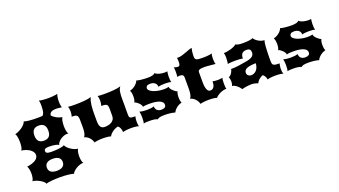

<svg xmlns="http://www.w3.org/2000/svg" viewBox="-73 -1367 4064 2302"><g transform="rotate(-20 1959.0 -216.5)"><path d="M64 -2.9Q77.1 -4.4 93.3 -7.6Q109.4 -10.7 126.2 -15.9Q143.1 -21 158.7 -28.6Q174.3 -36.1 186.8 -46.6Q199.2 -57.1 206.5 -70.6Q213.9 -84 213.9 -101.1Q213.9 -117.2 206.1 -131.6Q198.2 -146 185.8 -158Q173.3 -169.9 157.2 -179.2Q141.1 -188.5 124.3 -194.8Q107.4 -201.2 91.8 -204.6Q76.2 -208 64 -208Q69.8 -213.9 74.2 -224.4Q78.6 -234.9 81.1 -248.3Q83.5 -261.7 84.7 -277.6Q85.9 -293.5 85.9 -310.1Q85.9 -327.6 84.5 -344.5Q83 -361.3 80.3 -376Q77.6 -390.6 73.5 -401.6Q69.3 -412.6 64 -418Q84 -421.9 107.9 -432.9Q131.8 -443.8 153.6 -459Q175.3 -474.1 191.4 -491.9Q207.5 -509.8 211.9 -527.3Q222.7 -522.9 240.5 -519.8Q258.3 -516.6 280.3 -514.4Q302.2 -512.2 326.4 -511.2Q350.6 -510.3 374.5 -510.3Q393.1 -510.3 411.6 -510.7Q430.2 -511.2 447.3 -512.7Q465.3 -531.7 470.7 -561.5Q476.1 -591.3 476.1 -627.9Q476.1 -639.2 475.8 -648.2Q475.6 -657.2 474.9 -665.5Q474.1 -673.8 472.7 -682.1Q471.2 -690.4 469.2 -700.7Q473.6 -698.2 484.9 -696Q496.1 -693.8 512.2 -692.1Q528.3 -690.4 548.1 -689.5Q567.9 -688.5 589.8 -688.5Q601.1 -688.5 616.9 -689.2Q632.8 -689.9 649.4 -691.7Q666 -693.4 680.7 -695.6Q695.3 -697.8 703.6 -700.7Q700.7 -695.3 698 -685.5Q695.3 -675.8 693.4 -663.8Q691.4 -651.9 690.2 -638.9Q689 -626 689 -615.2Q689 -596.2 689.9 -583.7Q690.9 -571.3 692.4 -562Q693.8 -552.7 695.6 -545.4Q697.3 -538.1 698.7 -529.8Q691.4 -531.2 681.2 -532.5Q670.9 -533.7 660.2 -534.9Q649.4 -536.1 639.4 -536.6Q629.4 -537.1 623 -537.1Q587.4 -537.1 565.7 -524.2Q543.9 -511.2 541 -483.4Q552.7 -470.2 568.1 -458.7Q583.5 -447.3 600.1 -438.7Q616.7 -430.2 633.8 -424.8Q650.9 -419.4 667 -418Q661.6 -412.1 657.5 -400.9Q653.3 -389.6 650.6 -375.2Q647.9 -360.8 646.5 -344Q645 -327.1 645 -310.1Q645 -293.5 646.5 -277.6Q647.9 -261.7 650.6 -248.3Q653.3 -234.9 657.7 -224.4Q662.1 -213.9 668 -208Q663.6 -209 658.2 -209.2Q652.8 -209.5 648.4 -209.5Q625.5 -209.5 602.1 -200Q578.6 -190.4 559.8 -176.3Q541 -162.1 528.8 -145.5Q516.6 -128.9 515.6 -114.7Q509.3 -121.6 496.1 -126.5Q482.9 -131.3 465.8 -134.3Q448.7 -137.2 428.5 -138.4Q408.2 -139.6 387.7 -139.6Q369.6 -139.6 358.4 -137Q347.2 -134.3 340.8 -129.6Q334.5 -125 332.3 -119.1Q330.1 -113.3 330.1 -106.9Q330.1 -97.7 333.7 -90.8Q337.4 -84 345.7 -79.6Q354 -75.2 368.2 -73Q382.3 -70.8 403.3 -70.8Q426.8 -70.8 452.4 -72.3Q478 -73.7 500.7 -76.7Q523.4 -79.6 541 -84.2Q558.6 -88.9 566.4 -95.2Q572.3 -78.1 589.4 -61Q606.4 -43.9 628.2 -29.8Q649.9 -15.6 673.1 -6.8Q696.3 2 714.4 2Q709 6.8 705.1 16.8Q701.2 26.9 698.7 39.8Q696.3 52.7 695.1 67.1Q693.8 81.5 693.8 95.2Q693.8 109.4 695.3 123.3Q696.8 137.2 699.5 149.2Q702.1 161.1 706.1 169.9Q710 178.7 714.8 182.6Q692.9 182.6 669.2 190.2Q645.5 197.8 624.3 210.2Q603 222.7 586.9 238Q570.8 253.4 564.5 268.6Q557.6 265.6 541 262.5Q524.4 259.3 501.5 256.3Q478.5 253.4 451.4 251.7Q424.3 250 396.5 250Q367.2 250 337.9 251.2Q308.6 252.4 283.4 254.9Q258.3 257.3 239.7 260.7Q221.2 264.2 213.9 268.6Q210.9 254.9 193.8 239.7Q176.8 224.6 153.8 211.9Q130.9 199.2 106.2 190.9Q81.5 182.6 63.5 182.6Q68.8 178.7 73 168.9Q77.1 159.2 80.1 146Q83 132.8 84.5 118.2Q85.9 103.5 85.9 90.3Q85.9 77.6 84.5 63Q83 48.3 80.3 35.2Q77.6 22 73.5 11.7Q69.3 1.5 64 -2.9ZM274.4 -323.2Q274.4 -295.4 281.2 -276.9Q288.1 -258.3 300 -247.3Q312 -236.3 328.4 -231.7Q344.7 -227.1 363.3 -227.1Q381.8 -227.1 398.2 -231.7Q414.6 -236.3 426.5 -247.3Q438.5 -258.3 445.3 -276.9Q452.1 -295.4 452.1 -323.2Q452.1 -351.1 445.3 -369.6Q438.5 -388.2 426.5 -399.2Q414.6 -410.2 398.2 -414.8Q381.8 -419.4 363.3 -419.4Q344.7 -419.4 328.4 -414.8Q312 -410.2 300 -399.2Q288.1 -388.2 281.2 -369.6Q274.4 -351.1 274.4 -323.2ZM283.2 88.9Q283.2 125.5 308.8 145.5Q334.5 165.5 384.8 165.5Q435.1 165.5 460.7 145.5Q486.3 125.5 486.3 88.9Q486.3 52.2 460.7 32.2Q435.1 12.2 384.8 12.2Q334.5 12.2 308.8 32.2Q283.2 52.2 283.2 88.9Z M827.1 -100.6Q842.8 -120.1 848.6 -150.4Q854.5 -180.7 854 -223.1L853 -319.8Q852.5 -340.8 848.1 -353.3Q843.8 -365.7 835.4 -372.3Q827.1 -378.9 814.9 -381.1Q802.7 -383.3 787.1 -383.3H772Q775.9 -393.1 778.8 -410.4Q781.7 -427.7 781.7 -446.8Q781.7 -465.3 779.1 -482.7Q776.4 -500 772 -510.3Q787.1 -507.8 811 -506.8Q835 -505.9 863.8 -505.9Q891.1 -505.9 920.7 -507.1Q950.2 -508.3 977.5 -510.7Q1004.9 -513.2 1028.3 -517.3Q1051.8 -521.5 1067.4 -527.3Q1057.6 -508.3 1051.5 -484.1Q1045.4 -460 1042 -432.6Q1038.6 -405.3 1037.6 -375.7Q1036.6 -346.2 1036.6 -316.4V-231.4Q1036.6 -212.4 1039.1 -194.8Q1041.5 -177.2 1048.8 -163.3Q1056.2 -149.4 1069.3 -141.1Q1082.5 -132.8 1104 -132.8Q1126 -132.8 1148.7 -137.2Q1171.4 -141.6 1190.2 -152.6Q1209 -163.6 1220.7 -182.1Q1232.4 -200.7 1232.4 -228.5V-319.8Q1231.9 -338.4 1229.2 -350.6Q1226.6 -362.8 1218.8 -370.1Q1210.9 -377.4 1197 -380.4Q1183.1 -383.3 1159.7 -383.3H1149.4Q1153.3 -393.1 1156.2 -410.4Q1159.2 -427.7 1159.2 -446.8Q1159.2 -465.3 1156.5 -482.7Q1153.8 -500 1149.4 -510.3Q1164.6 -507.8 1188.5 -506.8Q1212.4 -505.9 1241.2 -505.9Q1268.6 -505.9 1298.1 -507.1Q1327.6 -508.3 1355 -510.7Q1382.3 -513.2 1405.8 -517.3Q1429.2 -521.5 1444.8 -527.3Q1434.6 -515.6 1428.2 -499.3Q1421.9 -482.9 1418.7 -463.1Q1415.5 -443.4 1414.6 -420.9Q1413.6 -398.4 1413.6 -375.5Q1413.6 -360.4 1413.8 -345.5Q1414.1 -330.6 1414.1 -316.4L1413.6 -190.4Q1413.6 -170.4 1414.8 -158Q1416 -145.5 1423.3 -138.7Q1430.7 -131.8 1446.5 -129.4Q1462.4 -127 1491.7 -127Q1487.8 -115.7 1485.6 -99.4Q1483.4 -83 1483.4 -66.4Q1483.4 -47.9 1485.1 -29.5Q1486.8 -11.2 1491.7 0Q1480 -5.4 1453.6 -8.8Q1427.2 -12.2 1396 -12.2Q1360.8 -12.2 1332 -8.8Q1303.2 -5.4 1287.6 0Q1287.6 -17.1 1284.4 -30.3Q1281.2 -43.5 1276.4 -53.7Q1271.5 -64 1265.1 -71.3Q1258.8 -78.6 1252.4 -84Q1231.9 -80.1 1212.9 -70.8Q1193.8 -61.5 1178 -49.6Q1162.1 -37.6 1150.9 -24.4Q1139.6 -11.2 1135.3 0Q1131.3 -2.9 1120.4 -5.1Q1109.4 -7.3 1095 -9Q1080.6 -10.7 1064.5 -11.5Q1048.3 -12.2 1033.7 -12.2Q1019 -12.2 1003.2 -11.5Q987.3 -10.7 972.2 -9Q957 -7.3 944.6 -5.1Q932.1 -2.9 924.8 0Q920.4 -17.1 911.4 -33.4Q902.3 -49.8 889.6 -63.5Q877 -77.1 861.1 -86.9Q845.2 -96.7 827.1 -100.6Z M1555.7 -10.7Q1559.6 -21 1561.8 -41.7Q1564 -62.5 1564 -87.9Q1564 -108.4 1561.5 -129.4Q1559.1 -150.4 1555.7 -163.6Q1561.5 -160.6 1572.5 -158.4Q1583.5 -156.2 1596.9 -154.5Q1610.4 -152.8 1625.2 -152.1Q1640.1 -151.4 1653.8 -151.4Q1680.2 -151.4 1702.9 -154.5Q1725.6 -157.7 1739.3 -163.6Q1739.3 -149.4 1743.4 -137Q1747.6 -124.5 1756.6 -115Q1765.6 -105.5 1780 -99.9Q1794.4 -94.2 1814.5 -94.2Q1840.8 -94.2 1856.7 -104.5Q1872.6 -114.7 1872.6 -138.2Q1872.6 -156.7 1860.1 -170.4Q1847.7 -184.1 1825.4 -193.1Q1803.2 -202.1 1772.5 -206.5Q1741.7 -210.9 1705.6 -210.9Q1694.3 -210.9 1680.9 -210.7Q1667.5 -210.4 1654.8 -209.5Q1642.1 -208.5 1631.6 -206.8Q1621.1 -205.1 1616.2 -202.6Q1616.2 -215.3 1607.2 -229.5Q1598.1 -243.7 1585.4 -255.9Q1572.8 -268.1 1558.8 -276.9Q1544.9 -285.6 1535.2 -287.6Q1539.1 -292 1542 -299.8Q1544.9 -307.6 1546.9 -317.6Q1548.8 -327.6 1549.8 -338.6Q1550.8 -349.6 1550.8 -359.9Q1550.8 -381.8 1547.1 -403.1Q1543.5 -424.3 1535.2 -437Q1552.7 -440.4 1570.3 -449Q1587.9 -457.5 1603.3 -469.5Q1618.7 -481.4 1630.6 -496.3Q1642.6 -511.2 1648.4 -527.3Q1653.3 -524.4 1668 -521.5Q1682.6 -518.6 1702.6 -516.1Q1722.7 -513.7 1745.6 -512.2Q1768.6 -510.7 1790 -510.7Q1829.6 -510.7 1853 -517.6Q1876.5 -524.4 1882.8 -537.1Q1889.6 -527.8 1903.6 -520.8Q1917.5 -513.7 1934.3 -509Q1951.2 -504.4 1969.2 -502.2Q1987.3 -500 2003.4 -500Q2013.2 -500 2021.2 -501Q2029.3 -502 2035.6 -503.4Q2034.2 -493.2 2033 -484.6Q2031.7 -476.1 2031 -468Q2030.3 -460 2029.8 -451.7Q2029.3 -443.4 2029.3 -433.6Q2029.3 -415 2030.5 -397Q2031.7 -378.9 2035.6 -364.7Q2027.3 -370.1 2007.6 -372.3Q1987.8 -374.5 1962.9 -374.5Q1949.2 -374.5 1934.8 -373.8Q1920.4 -373 1908 -371.8Q1895.5 -370.6 1886 -368.9Q1876.5 -367.2 1872.6 -364.7Q1872.6 -397 1850.1 -415.3Q1827.6 -433.6 1790.5 -433.6Q1759.8 -433.6 1747.3 -422.6Q1734.9 -411.6 1734.9 -395Q1734.9 -378.9 1751.2 -364.3Q1767.6 -349.6 1794.4 -338.6Q1821.3 -327.6 1855 -321.3Q1888.7 -314.9 1923.8 -314.9Q1932.6 -314.9 1941.7 -315.4Q1950.7 -315.9 1959 -316.9Q1967.3 -317.9 1974.4 -319.6Q1981.4 -321.3 1985.8 -323.7Q1987.3 -309.1 1996.8 -294.9Q2006.3 -280.8 2019.3 -268.6Q2032.2 -256.3 2045.7 -247.3Q2059.1 -238.3 2068.8 -234.4Q2062.5 -224.6 2058.8 -204.8Q2055.2 -185.1 2055.2 -162.6Q2055.2 -142.1 2058.1 -123.3Q2061 -104.5 2068.8 -93.8Q2051.3 -88.9 2034.4 -80.6Q2017.6 -72.3 2002.9 -61Q1988.3 -49.8 1976.3 -35.9Q1964.4 -22 1957 -5.9Q1937.5 -12.7 1902.3 -17.6Q1867.2 -22.5 1821.3 -22.5Q1800.8 -22.5 1786.1 -21Q1771.5 -19.5 1761.2 -16.8Q1751 -14.2 1744.1 -10.3Q1737.3 -6.3 1732.9 -1Q1725.6 -5.4 1714.6 -8.5Q1703.6 -11.7 1690.2 -13.7Q1676.8 -15.6 1662.4 -16.6Q1647.9 -17.6 1634.3 -17.6Q1609.4 -17.6 1588.9 -16.6Q1568.4 -15.6 1555.7 -10.7Z M2179.2 -100.6Q2195.3 -120.1 2200.7 -150.4Q2206.1 -180.7 2206.1 -223.1V-364.3Q2205.6 -373 2203.4 -380.1Q2201.2 -387.2 2196 -392.3Q2190.9 -397.5 2182.1 -400.4Q2173.3 -403.3 2160.2 -403.3Q2152.8 -403.3 2144.3 -402.3Q2135.7 -401.4 2125 -399.4Q2127.4 -413.6 2128.4 -430.2Q2129.4 -446.8 2129.4 -463.9Q2129.4 -479.5 2128.4 -494.6Q2127.4 -509.8 2125 -522.5Q2129.9 -519 2137.2 -516.8Q2144.5 -514.6 2151.9 -513.2Q2159.2 -511.7 2165.5 -511Q2171.9 -510.3 2175.3 -510.3Q2189.5 -510.3 2196.5 -521.2Q2203.6 -532.2 2203.6 -559.6Q2203.6 -564 2203.4 -571.8Q2203.1 -579.6 2202.6 -587.9Q2202.1 -596.2 2200.9 -603.5Q2199.7 -610.8 2197.8 -614.7Q2201.7 -613.8 2205.6 -613.8Q2209.5 -613.8 2213.9 -613.8Q2238.8 -613.8 2266.4 -622.1Q2293.9 -630.4 2320.1 -640.1Q2346.2 -649.9 2368.7 -658.2Q2391.1 -666.5 2405.8 -666.5Q2401.9 -654.8 2399.4 -640.6Q2397 -626.5 2395.5 -612.3Q2394 -598.1 2393.3 -584.7Q2392.6 -571.3 2392.6 -562Q2392.6 -545.9 2396.5 -535.9Q2400.4 -525.9 2410.4 -520.3Q2420.4 -514.6 2438.2 -512.5Q2456.1 -510.3 2483.9 -510.3Q2495.6 -510.3 2511.5 -510.5Q2527.3 -510.7 2544.4 -512Q2561.5 -513.2 2578.4 -515.6Q2595.2 -518.1 2609.4 -522.5Q2604.5 -509.8 2602.5 -492.7Q2600.6 -475.6 2600.6 -457.5Q2600.6 -437 2602.5 -419.4Q2604.5 -401.9 2609.4 -388.2Q2592.8 -389.6 2573 -391.6Q2553.2 -393.6 2533.7 -395.3Q2514.2 -397 2497.6 -398.2Q2481 -399.4 2470.7 -399.4Q2446.3 -399.4 2430.4 -397.2Q2414.6 -395 2405.3 -390.4Q2396 -385.7 2392.3 -378.7Q2388.7 -371.6 2388.7 -362.3V-231.4Q2388.7 -212.4 2390.9 -191.2Q2393.1 -169.9 2398.9 -151.9Q2404.8 -133.8 2415 -121.8Q2425.3 -109.9 2441.4 -109.9Q2459 -109.9 2470.9 -116.9Q2482.9 -124 2490.2 -136.7Q2497.6 -149.4 2500.7 -166.7Q2503.9 -184.1 2503.9 -205.1Q2514.6 -202.6 2532.7 -200.2Q2550.8 -197.8 2569.8 -197.8Q2588.4 -197.8 2604.7 -200.2Q2621.1 -202.6 2629.9 -205.1Q2626 -194.3 2624.3 -175Q2622.6 -155.8 2622.6 -133.8Q2622.6 -111.8 2624 -92.8Q2625.5 -73.7 2629.9 -64.5H2625Q2606.9 -64.5 2586.2 -58.8Q2565.4 -53.2 2546.4 -43.9Q2527.3 -34.7 2511.5 -23.2Q2495.6 -11.7 2487.3 0Q2483.4 -2.9 2472.4 -5.1Q2461.4 -7.3 2447 -9Q2432.6 -10.7 2416.5 -11.5Q2400.4 -12.2 2385.7 -12.2Q2371.1 -12.2 2355.2 -11.5Q2339.4 -10.7 2324.2 -9Q2309.1 -7.3 2296.6 -5.1Q2284.2 -2.9 2276.9 0Q2272.5 -17.1 2263.4 -33.4Q2254.4 -49.8 2241.7 -63.5Q2229 -77.1 2213.1 -86.9Q2197.3 -96.7 2179.2 -100.6Z M2703.6 -71.8Q2710 -83 2712.9 -97.7Q2715.8 -112.3 2715.8 -127.4Q2715.8 -143.1 2712.4 -158.7Q2709 -174.3 2703.6 -184.1Q2716.8 -188.5 2727.3 -198.2Q2737.8 -208 2745.4 -220.2Q2752.9 -232.4 2757.8 -245.1Q2762.7 -257.8 2764.2 -268.6Q2766.6 -267.6 2769.5 -267.6Q2772.5 -267.6 2775.9 -267.6Q2812 -267.6 2863.3 -274.4Q2914.6 -281.2 2974.1 -292.5Q3002 -297.9 3020 -305.7Q3038.1 -313.5 3048.8 -323.5Q3059.6 -333.5 3063.7 -345.2Q3067.9 -356.9 3067.9 -370.1Q3067.9 -394 3055.9 -407Q3043.9 -419.9 3014.6 -419.9Q2976.1 -419.9 2957.8 -400.6Q2939.5 -381.3 2939.5 -337.4Q2923.3 -341.3 2900.4 -343Q2877.4 -344.7 2849.6 -344.7Q2835.4 -344.7 2821 -344.2Q2806.6 -343.8 2793 -343Q2779.3 -342.3 2767.6 -340.8Q2755.9 -339.4 2747.6 -337.4Q2750.5 -352.5 2752.7 -371.6Q2754.9 -390.6 2754.9 -416Q2754.9 -424.3 2754.6 -431.4Q2754.4 -438.5 2753.7 -445.3Q2752.9 -452.1 2751.5 -459.7Q2750 -467.3 2747.6 -476.6Q2768.1 -476.6 2792.5 -480.7Q2816.9 -484.9 2840.1 -491.7Q2863.3 -498.5 2882.3 -507.8Q2901.4 -517.1 2911.6 -527.3Q2920.4 -522.9 2928.7 -519.8Q2937 -516.6 2947.8 -514.4Q2958.5 -512.2 2972.7 -511.2Q2986.8 -510.3 3006.8 -510.3Q3052.7 -510.3 3085.2 -514.9Q3117.7 -519.5 3131.8 -527.3Q3139.6 -512.7 3154.3 -499.5Q3168.9 -486.3 3186.3 -476.8Q3203.6 -467.3 3221.4 -461.7Q3239.3 -456.1 3253.9 -456.1H3258.3Q3253.9 -445.3 3251 -426.3Q3248 -407.2 3246.1 -383.5Q3244.1 -359.9 3243.2 -333.5Q3242.2 -307.1 3241.5 -281.5Q3240.7 -255.9 3240.7 -233.4Q3240.7 -210.9 3240.7 -195.3Q3240.7 -175.3 3244.1 -162.8Q3247.6 -150.4 3257.6 -143.6Q3267.6 -136.7 3285.9 -134.3Q3304.2 -131.8 3333.5 -131.8Q3331.5 -126 3329.8 -117.4Q3328.1 -108.9 3326.7 -99.1Q3325.2 -89.4 3324.5 -79.6Q3323.7 -69.8 3323.7 -61.5Q3323.7 -23.4 3333.5 0Q3321.8 -5.4 3295.4 -8.8Q3269 -12.2 3237.8 -12.2Q3202.6 -12.2 3175.5 -8.8Q3148.4 -5.4 3132.8 0Q3128.9 -26.9 3117.9 -43Q3106.9 -59.1 3095.7 -68.4Q3078.6 -63 3064.5 -54Q3050.3 -44.9 3039.3 -34.4Q3028.3 -23.9 3021.5 -13.4Q3014.6 -2.9 3012.7 4.9Q3001.5 2 2992.4 -1Q2983.4 -3.9 2974.1 -6.6Q2964.8 -9.3 2954.1 -10.7Q2943.4 -12.2 2928.7 -12.2Q2913.6 -12.2 2896.7 -10.7Q2879.9 -9.3 2863.3 -6.6Q2846.7 -3.9 2832.3 -1Q2817.9 2 2807.6 4.9Q2799.3 -8.8 2787.1 -22.2Q2774.9 -35.6 2761 -46.6Q2747.1 -57.6 2732.2 -64.5Q2717.3 -71.3 2703.6 -71.8ZM2913.6 -162.6Q2913.6 -150.9 2918.5 -141.8Q2923.3 -132.8 2930.9 -126.7Q2938.5 -120.6 2947.8 -117.4Q2957 -114.3 2965.8 -114.3Q2981.9 -114.3 2998.8 -120.6Q3015.6 -127 3029.8 -140.9Q3043.9 -154.8 3053.7 -177.2Q3063.5 -199.7 3065.4 -231.9Q3023.4 -231 2994.4 -226.3Q2965.3 -221.7 2947.3 -213.1Q2929.2 -204.6 2921.4 -191.9Q2913.6 -179.2 2913.6 -162.6Z M3390.6 -10.7Q3394.5 -21 3396.7 -41.7Q3398.9 -62.5 3398.9 -87.9Q3398.9 -108.4 3396.5 -129.4Q3394 -150.4 3390.6 -163.6Q3396.5 -160.6 3407.5 -158.4Q3418.5 -156.2 3431.9 -154.5Q3445.3 -152.8 3460.2 -152.1Q3475.1 -151.4 3488.8 -151.4Q3515.1 -151.4 3537.8 -154.5Q3560.5 -157.7 3574.2 -163.6Q3574.2 -149.4 3578.4 -137Q3582.5 -124.5 3591.6 -115Q3600.6 -105.5 3615 -99.9Q3629.4 -94.2 3649.4 -94.2Q3675.8 -94.2 3691.7 -104.5Q3707.5 -114.7 3707.5 -138.2Q3707.5 -156.7 3695.1 -170.4Q3682.6 -184.1 3660.4 -193.1Q3638.2 -202.1 3607.4 -206.5Q3576.7 -210.9 3540.5 -210.9Q3529.3 -210.9 3515.9 -210.7Q3502.4 -210.4 3489.7 -209.5Q3477.1 -208.5 3466.6 -206.8Q3456.1 -205.1 3451.2 -202.6Q3451.2 -215.3 3442.1 -229.5Q3433.1 -243.7 3420.4 -255.9Q3407.7 -268.1 3393.8 -276.9Q3379.9 -285.6 3370.1 -287.6Q3374 -292 3377 -299.8Q3379.9 -307.6 3381.8 -317.6Q3383.8 -327.6 3384.8 -338.6Q3385.7 -349.6 3385.7 -359.9Q3385.7 -381.8 3382.1 -403.1Q3378.4 -424.3 3370.1 -437Q3387.7 -440.4 3405.3 -449Q3422.9 -457.5 3438.2 -469.5Q3453.6 -481.4 3465.6 -496.3Q3477.5 -511.2 3483.4 -527.3Q3488.3 -524.4 3502.9 -521.5Q3517.6 -518.6 3537.6 -516.1Q3557.6 -513.7 3580.6 -512.2Q3603.5 -510.7 3625 -510.7Q3664.6 -510.7 3688 -517.6Q3711.4 -524.4 3717.8 -537.1Q3724.6 -527.8 3738.5 -520.8Q3752.4 -513.7 3769.3 -509Q3786.1 -504.4 3804.2 -502.2Q3822.3 -500 3838.4 -500Q3848.1 -500 3856.2 -501Q3864.3 -502 3870.6 -503.4Q3869.1 -493.2 3867.9 -484.6Q3866.7 -476.1 3866 -468Q3865.2 -460 3864.7 -451.7Q3864.3 -443.4 3864.3 -433.6Q3864.3 -415 3865.5 -397Q3866.7 -378.9 3870.6 -364.7Q3862.3 -370.1 3842.5 -372.3Q3822.8 -374.5 3797.9 -374.5Q3784.2 -374.5 3769.8 -373.8Q3755.4 -373 3742.9 -371.8Q3730.5 -370.6 3720.9 -368.9Q3711.4 -367.2 3707.5 -364.7Q3707.5 -397 3685.1 -415.3Q3662.6 -433.6 3625.5 -433.6Q3594.7 -433.6 3582.3 -422.6Q3569.8 -411.6 3569.8 -395Q3569.8 -378.9 3586.2 -364.3Q3602.5 -349.6 3629.4 -338.6Q3656.2 -327.6 3689.9 -321.3Q3723.6 -314.9 3758.8 -314.9Q3767.6 -314.9 3776.6 -315.4Q3785.6 -315.9 3793.9 -316.9Q3802.2 -317.9 3809.3 -319.6Q3816.4 -321.3 3820.8 -323.7Q3822.3 -309.1 3831.8 -294.9Q3841.3 -280.8 3854.2 -268.6Q3867.2 -256.3 3880.6 -247.3Q3894 -238.3 3903.8 -234.4Q3897.5 -224.6 3893.8 -204.8Q3890.1 -185.1 3890.1 -162.6Q3890.1 -142.1 3893.1 -123.3Q3896 -104.5 3903.8 -93.8Q3886.2 -88.9 3869.4 -80.6Q3852.5 -72.3 3837.9 -61Q3823.2 -49.8 3811.3 -35.9Q3799.3 -22 3792 -5.9Q3772.5 -12.7 3737.3 -17.6Q3702.1 -22.5 3656.2 -22.5Q3635.7 -22.5 3621.1 -21Q3606.4 -19.5 3596.2 -16.8Q3585.9 -14.2 3579.1 -10.3Q3572.3 -6.3 3567.9 -1Q3560.5 -5.4 3549.6 -8.5Q3538.6 -11.7 3525.1 -13.7Q3511.7 -15.6 3497.3 -16.6Q3482.9 -17.6 3469.2 -17.6Q3444.3 -17.6 3423.8 -16.6Q3403.3 -15.6 3390.6 -10.7Z"/></g></svg>

Font: Arbutus
Style: Regular
Weight: 400
Designer: Karolina Lach
Foundry: Sorkin Type Co.
Version: Version 1.003